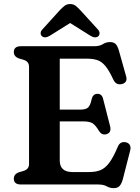

<svg xmlns="http://www.w3.org/2000/svg" viewBox="-20 -934 708 972"><path d="M50 -670.5Q50 -700 86 -700H456.5Q484.5 -700 500.8 -710.5Q517 -721 537 -721Q556 -721 565.8 -710.8Q575.5 -700.5 582 -677.5L619 -546Q623 -531 616.8 -521.2Q610.5 -511.5 597 -508.5Q584 -505 572.5 -510.2Q561 -515.5 553.5 -531.5Q532 -578 513 -600.5Q494 -623 472 -630Q450 -637 420 -637H282.5V-379H385.5Q415.5 -379 426.8 -390.5Q438 -402 444 -432Q450 -458 472 -459Q495.5 -460 502 -433.5L537.5 -294.5Q545 -263 520 -255Q496.5 -247.5 481.5 -270.5Q464 -300 448.8 -309.8Q433.5 -319.5 400 -319.5H282.5V-121.5Q282.5 -63 347 -63H431.5Q464.5 -63 488.2 -72.5Q512 -82 532.8 -109.5Q553.5 -137 576.5 -191.5Q588 -219 616 -214Q631 -211 637.2 -199.8Q643.5 -188.5 639 -172L601.5 -25.5Q595 -3 585 7.8Q575 18.5 555.5 18.5Q536.5 18.5 520.2 9.2Q504 0 477 0H86Q50 0 50 -29.5Q50 -52 74.5 -61.5L98.5 -68.5Q112 -72.5 119.5 -81Q127 -89.5 127 -104.5V-595.5Q127 -610.5 119.5 -619Q112 -627.5 98.5 -631.5L74.5 -638.5Q50 -648 50 -670.5ZM233 -753.5Q207.5 -738 192.5 -750.5Q186.5 -755.5 185.8 -765.2Q185 -775 195 -785.5L283 -882.5Q296.5 -896.5 307.5 -905Q318.5 -913.5 335 -913.5Q351.5 -913.5 362.5 -905Q373.5 -896.5 386.5 -882.5L475 -785.5Q484.5 -775 484 -765.2Q483.5 -755.5 477.5 -750.5Q462.5 -738 437 -753.5L335 -817.5Z"/></svg>

Font: Fraunces 9pt S050 SemiBold
Style: Regular
Weight: 600
Version: Version 1.000; ttfautohint (v1.8.3)